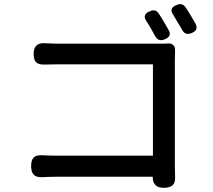

<svg xmlns="http://www.w3.org/2000/svg" viewBox="-20 -861 1020 919"><path d="M766 -754C757 -769 749 -783 740 -796C729 -813 715 -815 697 -807C673 -797 666 -783 680 -761C687 -751 694 -739 701 -727C708 -714 715 -702 722 -689C733 -669 748 -664 769 -673C793 -683 799 -697 786 -719C780 -730 773 -742 766 -754ZM894 -785C886 -799 877 -813 869 -825C857 -842 844 -845 825 -837C798 -826 794 -811 811 -787C816 -778 822 -768 828 -758C836 -745 844 -732 851 -720C861 -699 876 -694 898 -703C921 -713 927 -727 915 -749C908 -761 901 -773 894 -785ZM817 -318V-572C817 -587 818 -604 818 -620C819 -640 806 -654 787 -653C772 -652 756 -652 742 -652H498H255C238 -652 218 -653 198 -654C160 -657 141 -641 141 -603C141 -566 155 -551 192 -552C213 -552 235 -553 255 -553H712V-116H243C222 -116 201 -117 182 -118C144 -120 129 -104 129 -66C129 -28 145 -11 183 -13C204 -14 226 -15 246 -15H711V-13C711 21 729 38 763 38C802 38 821 23 818 -16C818 -33 817 -50 817 -65Z"/></svg>

Font: GenSenRounded2 TW M
Style: Regular
Weight: 500
Version: Version 2.100;PS 2.1;hotconv 16.6.51;makeotf.lib2.5.65220 DE